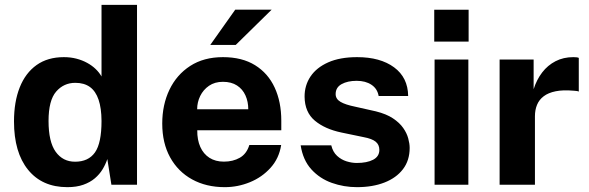

<svg xmlns="http://www.w3.org/2000/svg" viewBox="-20 -763 2433 793"><path d="M258.1 10Q154.1 10 95.9 -61.8Q37.8 -133.5 37.8 -261.4Q37.8 -342.4 61.5 -402.1Q85.2 -461.7 131.1 -494.4Q177 -527 243.7 -527Q271.6 -527 295.7 -520.7Q319.9 -514.4 339.9 -503.4Q359.9 -492.5 375 -478Q390 -463.6 399.3 -447.1V-743H545.9V0H440.1L423.3 -106Q416.2 -84.6 403.8 -64Q391.4 -43.3 371.8 -26.6Q352.2 -9.9 324.2 0Q296.2 10 258.1 10ZM290 -95.1Q345.1 -95.1 372.2 -133.4Q399.3 -171.8 399.3 -263.4Q399 -316.3 387.1 -351.3Q375.2 -386.4 351.4 -403.7Q327.6 -420.9 291 -420.9Q243.3 -420.9 211.9 -384.7Q180.5 -348.4 180.5 -263.4Q180.5 -177.2 210 -136.1Q239.5 -95.1 290 -95.1Z M794.7 -224.9Q794.3 -185.3 807.3 -156.2Q820.3 -127.1 845.1 -111.2Q869.9 -95.4 904.8 -95.4Q942.3 -95.4 970.5 -111.5Q998.7 -127.6 1009.8 -164.1H1141.3Q1132.7 -109 1097.5 -70Q1062.3 -30.9 1012.3 -10.5Q962.3 10 908.3 10Q831.7 10 773.4 -22.1Q715.1 -54.2 682.6 -113.2Q650.1 -172.2 650.1 -252.6Q650.1 -330.2 679.8 -392.3Q709.5 -454.4 765.6 -490.7Q821.7 -527 900.9 -527Q979.9 -527 1033.5 -493.7Q1087.2 -460.4 1114.5 -401.2Q1141.8 -342.1 1141.8 -264.6V-224.9ZM794.3 -311.8H1005.4Q1005.4 -343.1 993.8 -368.9Q982.2 -394.8 958.9 -409.9Q935.7 -425.1 900.6 -425.1Q867 -425.1 843.2 -408.7Q819.5 -392.4 806.8 -366.4Q794.2 -340.3 794.3 -311.8ZM951.5 -723H1101.9L953.7 -577.5H848.5Z M1454.2 10Q1400.2 10 1350.4 -7.7Q1300.6 -25.4 1265.9 -63.6Q1231.2 -101.8 1221.8 -162.8H1348.2Q1354.8 -135.2 1372.2 -119.3Q1389.6 -103.3 1411.5 -96.6Q1433.4 -89.9 1453.5 -89.9Q1495.3 -89.9 1521 -103.2Q1546.8 -116.6 1546.8 -144Q1546.8 -165.2 1531.7 -177.7Q1516.6 -190.2 1481.5 -196.7L1390.4 -215.6Q1321.9 -229.9 1280.3 -264.7Q1238.7 -299.6 1238 -363.4Q1237.7 -410 1262.4 -447Q1287.2 -484 1335.7 -505.5Q1384.2 -527 1454.9 -527Q1550.6 -527 1607.7 -484.9Q1664.8 -442.8 1665.8 -366.6H1543.9Q1538.6 -396.7 1514.2 -412.9Q1489.8 -429.2 1453.2 -429.2Q1415.6 -429.2 1391 -415.6Q1366.3 -401.9 1366.3 -374.4Q1366.3 -354.2 1386.3 -342.4Q1406.2 -330.5 1448.4 -322L1532.5 -303.1Q1575.8 -292.3 1603 -274.2Q1630.3 -256 1645.3 -234.5Q1660.3 -213.1 1666.1 -191.3Q1672 -169.6 1672 -152.2Q1672 -100.4 1644.4 -64.3Q1616.8 -28.2 1567.8 -9.1Q1518.8 10 1454.2 10Z M1914.4 -517V0H1774.9V-517ZM1915.5 -722.7V-591.2H1773.5V-722.7Z M2043.5 0V-517H2184V-394.6Q2196.5 -434.1 2219.3 -463.8Q2242.2 -493.6 2274.7 -510.3Q2307.2 -527 2347.8 -527Q2355.1 -527 2361.3 -526.3Q2367.5 -525.6 2370.5 -523.9V-384.9Q2366.2 -386.8 2359.9 -387.4Q2353.7 -388 2348.5 -388.4Q2305.2 -392.2 2275 -386Q2244.7 -379.9 2225.7 -365.5Q2206.7 -351.1 2198.1 -330.1Q2189.4 -309.1 2189.4 -283V0Z"/></svg>

Font: Public Sans Thin
Style: Regular
Weight: 100
Designer: The Public Sans project authors (U.S. Web Design System). Libre Franklin designed by Pablo Impallari and Rodrigo Fuenzal
Version: Version 1.008